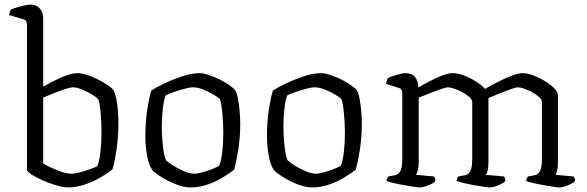

<svg xmlns="http://www.w3.org/2000/svg" viewBox="-20 -820 2567 840"><path d="M278 0Q257 0 226.5 -9Q196 -18 166.5 -31Q137 -44 117.5 -57Q98 -70 98 -78V-713Q98 -721 94.5 -727Q91 -733 81 -736L20 -754Q21 -763 23.5 -769.5Q26 -776 28 -779Q38 -783 55 -788Q72 -793 88.5 -796.5Q105 -800 113 -800Q139 -800 154 -783Q169 -766 169 -740V-441Q205 -462 247.5 -481Q290 -500 320 -500Q337 -500 360.5 -492.5Q384 -485 407.5 -473Q431 -461 450 -448.5Q469 -436 476 -426Q484 -412 489 -386.5Q494 -361 496 -332.5Q498 -304 498 -278Q498 -221 490 -167Q482 -113 472 -79Q454 -64 423 -45.5Q392 -27 353.5 -13.5Q315 0 278 0ZM293 -60Q307 -60 331 -66.5Q355 -73 377 -81Q399 -89 406 -93Q415 -115 419.5 -156.5Q424 -198 424 -237Q424 -288 420 -330Q416 -372 410 -386Q404 -393 384 -405.5Q364 -418 340 -428Q316 -438 299 -438Q288 -438 264 -430Q240 -422 213.5 -411.5Q187 -401 169 -393V-104Q196 -89 232 -74.5Q268 -60 293 -60Z M814 0Q783 0 747.5 -14.5Q712 -29 684.5 -46.5Q657 -64 647 -75Q631 -97 623.5 -139Q616 -181 616 -225Q616 -286 624 -339Q632 -392 642 -424Q662 -437 698.5 -454.5Q735 -472 776.5 -486Q818 -500 853 -500Q870 -500 893.5 -492Q917 -484 940.5 -472.5Q964 -461 982.5 -448Q1001 -435 1009 -425Q1017 -411 1021.5 -386Q1026 -361 1028.5 -332.5Q1031 -304 1031 -278Q1031 -220 1022.5 -165.5Q1014 -111 1004 -77Q987 -64 957.5 -45.5Q928 -27 890.5 -13.5Q853 0 814 0ZM830 -60Q844 -60 867 -66.5Q890 -73 911 -81.5Q932 -90 939 -95Q948 -116 952.5 -156.5Q957 -197 957 -237Q957 -284 952.5 -327.5Q948 -371 942 -386Q936 -393 915.5 -405.5Q895 -418 870 -428Q845 -438 825 -438Q811 -438 787 -431.5Q763 -425 739.5 -417Q716 -409 705 -403Q697 -385 692.5 -346Q688 -307 688 -271Q688 -219 693.5 -175Q699 -131 707 -118Q715 -110 737 -96Q759 -82 785 -71Q811 -60 830 -60Z M1346 0Q1315 0 1279.5 -14.5Q1244 -29 1216.5 -46.5Q1189 -64 1179 -75Q1163 -97 1155.5 -139Q1148 -181 1148 -225Q1148 -286 1156 -339Q1164 -392 1174 -424Q1194 -437 1230.5 -454.5Q1267 -472 1308.5 -486Q1350 -500 1385 -500Q1402 -500 1425.5 -492Q1449 -484 1472.5 -472.5Q1496 -461 1514.5 -448Q1533 -435 1541 -425Q1549 -411 1553.5 -386Q1558 -361 1560.5 -332.5Q1563 -304 1563 -278Q1563 -220 1554.5 -165.5Q1546 -111 1536 -77Q1519 -64 1489.5 -45.5Q1460 -27 1422.5 -13.5Q1385 0 1346 0ZM1362 -60Q1376 -60 1399 -66.5Q1422 -73 1443 -81.5Q1464 -90 1471 -95Q1480 -116 1484.5 -156.5Q1489 -197 1489 -237Q1489 -284 1484.5 -327.5Q1480 -371 1474 -386Q1468 -393 1447.5 -405.5Q1427 -418 1402 -428Q1377 -438 1357 -438Q1343 -438 1319 -431.5Q1295 -425 1271.5 -417Q1248 -409 1237 -403Q1229 -385 1224.5 -346Q1220 -307 1220 -271Q1220 -219 1225.5 -175Q1231 -131 1239 -118Q1247 -110 1269 -96Q1291 -82 1317 -71Q1343 -60 1362 -60Z M1817 0Q1809 0 1790 -3Q1771 -6 1747.5 -10Q1724 -14 1703 -19Q1682 -24 1671 -28Q1671 -35 1674 -40.5Q1677 -46 1679 -48L1706 -53Q1721 -55 1730.5 -69.5Q1740 -84 1740 -126V-413Q1740 -421 1736.5 -427Q1733 -433 1723 -436L1669 -453Q1671 -463 1672.5 -468Q1674 -473 1677 -479Q1693 -486 1717.5 -493Q1742 -500 1754 -500Q1782 -500 1796 -482.5Q1810 -465 1810 -437Q1832 -450 1859.5 -464.5Q1887 -479 1914 -489.5Q1941 -500 1960 -500Q1982 -500 2009 -490Q2036 -480 2061.5 -464Q2087 -448 2102 -431Q2124 -444 2155 -460Q2186 -476 2216.5 -488Q2247 -500 2266 -500Q2287 -500 2313.5 -490Q2340 -480 2364.5 -465Q2389 -450 2405 -433.5Q2421 -417 2421 -402V-110Q2421 -89 2417.5 -74.5Q2414 -60 2411 -55L2490 -48Q2491 -46 2493.5 -41Q2496 -36 2496 -28Q2487 -18 2464 -9Q2441 0 2427 0Q2420 0 2401 -3Q2382 -6 2358.5 -10Q2335 -14 2314 -19Q2293 -24 2282 -28Q2282 -35 2285 -40.5Q2288 -46 2290 -48L2317 -53Q2333 -55 2342 -71Q2351 -87 2351 -126V-374Q2351 -384 2338.5 -395.5Q2326 -407 2308.5 -416.5Q2291 -426 2273.5 -432Q2256 -438 2246 -438Q2237 -438 2212 -429Q2187 -420 2160 -409Q2133 -398 2117 -391V-111Q2117 -89 2113.5 -74.5Q2110 -60 2106 -55L2186 -48Q2187 -45 2189 -40.5Q2191 -36 2191 -28Q2183 -19 2160.5 -9.5Q2138 0 2123 0Q2115 0 2096 -3Q2077 -6 2054 -10Q2031 -14 2010 -19Q1989 -24 1978 -28Q1978 -34 1980.5 -40Q1983 -46 1985 -48L2012 -53Q2029 -55 2037.5 -71Q2046 -87 2046 -126V-374Q2046 -384 2033.5 -395.5Q2021 -407 2003 -416.5Q1985 -426 1967.5 -432Q1950 -438 1940 -438Q1933 -438 1916 -432.5Q1899 -427 1878 -419Q1857 -411 1838.5 -403.5Q1820 -396 1812 -393V-111Q1812 -90 1808 -75.5Q1804 -61 1800 -55L1879 -48Q1881 -45 1883 -40.5Q1885 -36 1885 -28Q1877 -18 1853.5 -9Q1830 0 1817 0Z"/></svg>

Font: Texturina ExtraLight
Style: Regular
Weight: 200
Designer: Guillermo Torres Carreño
Foundry: Omnibus-Type
Version: Version 1.002; ttfautohint (v1.8.3)